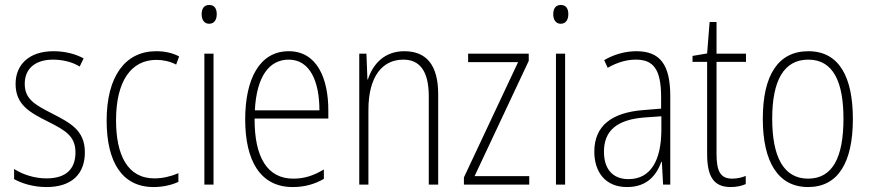

<svg xmlns="http://www.w3.org/2000/svg" viewBox="-20 -839 3516 776"><path d="M323 -223C323 -313 264 -342 191 -380C120 -416 80 -439 80 -500C80 -564 125 -598 195 -598C233 -598 274 -588 302 -570L318 -603C285 -621 243 -632 196 -632C97 -632 43 -577 43 -500C43 -416 99 -385 175 -347C244 -312 285 -289 285 -223C285 -157 248 -118 168 -118C120 -118 73 -133 37 -156V-115C66 -99 112 -83 168 -83C271 -83 323 -137 323 -223Z M601 -83C637 -83 674 -91 701 -104V-139C671 -126 637 -118 604 -118C495 -118 449 -213 449 -353C449 -511 510 -597 612 -597C639 -597 667 -591 692 -578L704 -611C677 -625 647 -632 611 -632C486 -632 411 -530 411 -352C411 -186 472 -83 601 -83Z M826 -819C803 -819 795 -802 795 -781C795 -760 805 -743 825 -743C846 -743 856 -759 856 -782C856 -802 848 -819 826 -819ZM843 -622H806V-93H843Z M1147 -632C1029 -632 971 -520 971 -356C971 -191 1031 -83 1163 -83C1212 -83 1252 -95 1289 -116V-154C1245 -128 1209 -117 1165 -117C1061 -117 1008 -203 1009 -360H1307V-393C1307 -521 1262 -632 1147 -632ZM1147 -598C1234 -598 1271 -508 1271 -393H1010C1017 -530 1068 -598 1147 -598Z M1614 -632C1531 -632 1486 -577 1467 -518H1465L1461 -622H1432V-93H1469V-395C1469 -532 1527 -598 1610 -598C1675 -598 1713 -554 1713 -449V-93H1751V-458C1751 -578 1702 -632 1614 -632Z M2119 -93V-127H1898L2117 -593V-622H1872V-588H2074L1855 -122V-93Z M2247 -819C2224 -819 2216 -802 2216 -781C2216 -760 2226 -743 2246 -743C2267 -743 2277 -759 2277 -782C2277 -802 2269 -819 2247 -819ZM2264 -622H2227V-93H2264Z M2552 -632C2507 -632 2461 -619 2422 -596L2436 -565C2478 -589 2516 -598 2550 -598C2621 -598 2652 -559 2652 -446V-400L2579 -394C2453 -384 2382 -331 2382 -226C2382 -147 2424 -83 2514 -83C2596 -83 2633 -131 2653 -185H2655L2660 -93H2689V-450C2689 -579 2647 -632 2552 -632ZM2582 -364 2653 -369V-311C2652 -194 2612 -115 2520 -115C2457 -115 2421 -155 2421 -226C2421 -312 2475 -355 2582 -364Z M2939 -117C2890 -117 2876 -150 2876 -217V-589H2995V-622H2876V-750H2848L2838 -623L2779 -613V-589H2838V-217C2838 -129 2862 -83 2933 -83C2959 -83 2978 -88 2994 -95V-128C2980 -122 2960 -117 2939 -117Z M3427 -358C3427 -526 3373 -632 3247 -632C3125 -632 3063 -535 3063 -359C3063 -183 3126 -83 3246 -83C3367 -83 3427 -182 3427 -358ZM3101 -359C3101 -512 3147 -598 3247 -598C3350 -598 3389 -504 3389 -359C3389 -201 3344 -117 3246 -117C3147 -117 3101 -205 3101 -359Z"/></svg>

Font: Noto Sans Telugu UI Condensed ExtraLight
Style: Regular
Weight: 200
Width: 3
Designer: Jelle Bosma - Monotype Design Team
Foundry: Monotype Imaging Inc.
Version: Version 2.005